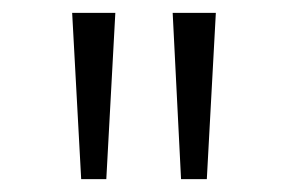

<svg xmlns="http://www.w3.org/2000/svg" viewBox="-20 -793 447 298"><path d="M106 -515H145L159 -773H92ZM261 -515H301L315 -773H248Z"/></svg>

Font: Noto Sans Telugu SemiCondensed Light
Style: Regular
Weight: 300
Width: 4
Designer: Jelle Bosma - Monotype Design Team
Foundry: Monotype Imaging Inc.
Version: Version 2.005